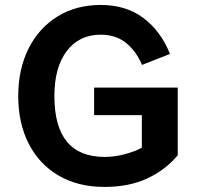

<svg xmlns="http://www.w3.org/2000/svg" viewBox="-20 -734 779 760"><path d="M352.5 -387.2H683.6V-119.6Q634.8 -61 562.7 -27.6Q490.7 5.9 393.1 5.9Q289.1 5.9 212.4 -38.8Q135.7 -83.5 94 -164.6Q52.2 -245.6 52.2 -353.5Q52.2 -460.4 93 -541.7Q133.8 -623 207.5 -668.7Q281.2 -714.4 378.9 -714.4Q479 -714.4 547.9 -662.6Q616.7 -610.8 652.8 -520.5L542 -477.1Q519.5 -531.2 479 -564Q438.5 -596.7 378.9 -596.7Q293.5 -596.7 244.4 -532.2Q195.3 -467.8 195.3 -353.5Q195.3 -112.8 394.5 -112.8Q434.1 -112.8 475.3 -124Q516.6 -135.3 541.5 -149.4V-278.3H352.5Z"/></svg>

Font: Estedad-FD Bold
Style: Regular
Weight: 700
Designer: Amin Abedi
Version: Version 7.3